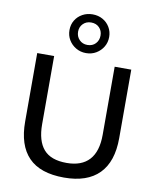

<svg xmlns="http://www.w3.org/2000/svg" viewBox="-105 -1073 944 1162"><g transform="rotate(10 367.5 -492.5)"><path d="M369 9Q222 9 150.5 -65Q79 -139 79 -284V-705H183V-286Q183 -184 227.5 -132.5Q272 -81 369 -81Q461 -81 508 -132.5Q555 -184 555 -286V-705H657V-284Q657 -139 584 -65Q511 9 369 9ZM369 -756Q335 -756 307 -772.5Q279 -789 263 -816Q247 -843 247 -876Q247 -910 263 -936.5Q279 -963 307 -978.5Q335 -994 369 -994Q404 -994 431.5 -978.5Q459 -963 475 -936Q491 -909 491 -876Q491 -843 475 -816Q459 -789 431.5 -772.5Q404 -756 369 -756ZM369 -806Q400 -806 419 -826Q438 -846 438 -876Q438 -905 419 -924.5Q400 -944 369 -944Q339 -944 319.5 -924.5Q300 -905 300 -876Q300 -846 319.5 -826Q339 -806 369 -806Z"/></g></svg>

Font: Mulish ExtraLight SemiBold
Style: Regular
Weight: 600
Version: Version 3.603